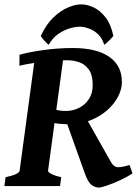

<svg xmlns="http://www.w3.org/2000/svg" viewBox="-25 -849 624 876"><path d="M531.2 -474.1Q531.2 -442.4 513.9 -408.7Q496.6 -375 464.4 -346.4Q432.1 -317.9 387.5 -300Q342.8 -282.2 288.1 -282.2Q271 -282.2 248.8 -283.9Q226.6 -285.6 210.9 -292L219.7 -352.5Q234.9 -346.2 247.8 -344.5Q260.7 -342.8 275.9 -342.8Q307.6 -342.8 335.4 -356.7Q363.3 -370.6 380.6 -397Q397.9 -423.3 397.9 -460Q397.9 -508.3 379.6 -532.7Q361.3 -557.1 334.7 -565.7Q308.1 -574.2 282.2 -574.2Q249.5 -574.2 209.7 -570.8Q169.9 -567.4 131.6 -561.8Q93.3 -556.2 63.5 -549.3L64 -599.1Q108.4 -611.8 174.6 -620.8Q240.7 -629.9 307.1 -629.9Q415.5 -629.9 473.4 -589.8Q531.2 -549.8 531.2 -474.1ZM579.6 -58.1Q554.2 -41 521.7 -26.1Q489.3 -11.2 462.4 -2.2Q435.5 6.8 426.8 6.8Q410.2 6.8 393.8 -4.4Q377.4 -15.6 362.3 -57.1L275.9 -298.8L360.4 -323.7L481.4 -109.4Q494.1 -86.9 512.2 -86.2Q530.3 -85.4 565.9 -96.2ZM266.1 -600.6 194.3 -70.3Q192.9 -64.5 208.3 -55.9Q223.6 -47.4 254.4 -40.5L249 0H-4.9L0.5 -40.5Q62.5 -53.7 64.5 -70.3L136.2 -600.6ZM161.1 -685.1Q185.5 -737.8 218.5 -769.3Q251.5 -800.8 285.2 -814.9Q318.8 -829.1 344.7 -829.1Q373.5 -829.1 403.3 -814.7Q433.1 -800.3 457.3 -768.8Q481.4 -737.3 492.2 -685.1Q485.8 -676.8 471.9 -663.1Q458 -649.4 450.7 -644.5Q440.9 -675.8 421.6 -693.6Q402.3 -711.4 379.9 -719.2Q357.4 -727.1 338.9 -727.1Q318.4 -727.1 292 -719.2Q265.6 -711.4 240.2 -693.6Q214.8 -675.8 196.8 -644.5Q190.4 -649.4 178.2 -662.6Q166 -675.8 161.1 -685.1Z"/></svg>

Font: Gentium Book Plus
Style: Bold Italic
Weight: 700
Italic angle: -8°
Designer: Victor Gaultney, Annie Olsen, Iska Routamaa, Becca Hirsbrunner
Foundry: SIL International
Version: Version 6.101